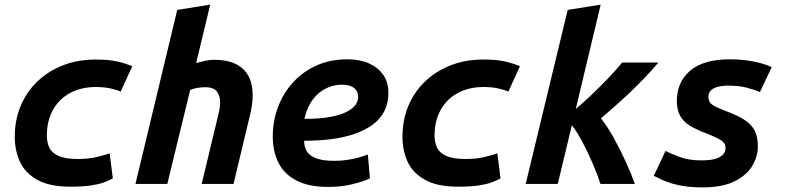

<svg xmlns="http://www.w3.org/2000/svg" viewBox="-20 -797 3400 832"><path d="M285 12Q195 12 142 -17.5Q89 -47 66.5 -96Q44 -145 44 -204Q44 -277 69.5 -338Q95 -399 142 -444Q189 -489 253 -514Q317 -539 394 -539Q453 -539 489 -530.5Q525 -522 553 -510L503 -400Q486 -408 458 -414Q430 -420 394 -420Q349 -420 310.5 -406Q272 -392 243.5 -365Q215 -338 199 -299Q183 -260 183 -209Q183 -180 194 -157Q205 -134 234.5 -121Q264 -108 318 -108Q362 -108 399 -116.5Q436 -125 455 -133L469 -24Q451 -14 428.5 -6Q406 2 372 7Q338 12 285 12Z M567 0 748 -754 891 -777 830 -524Q849 -529 869.5 -533.5Q890 -538 909 -538Q964 -538 1001 -520Q1038 -502 1056.5 -468Q1075 -434 1075 -385Q1075 -366 1072 -343.5Q1069 -321 1063 -297L992 0H854L921 -279Q925 -296 929.5 -315.5Q934 -335 934 -354Q934 -380 920.5 -399.5Q907 -419 869 -419Q855 -419 837.5 -416.5Q820 -414 804 -407L705 0Z M1403 13Q1317 13 1264 -15Q1211 -43 1186.5 -92Q1162 -141 1162 -205Q1162 -271 1184 -331Q1206 -391 1248 -438Q1290 -485 1350 -512.5Q1410 -540 1487 -540Q1539 -540 1578.5 -522.5Q1618 -505 1640.5 -473Q1663 -441 1663 -395Q1663 -349 1645 -314.5Q1627 -280 1594 -256Q1561 -232 1515.5 -216.5Q1470 -201 1415 -194Q1360 -187 1298 -187Q1298 -160 1310 -140.5Q1322 -121 1351 -110.5Q1380 -100 1430 -100Q1460 -100 1488 -104.5Q1516 -109 1538.5 -115.5Q1561 -122 1574 -128L1583 -24Q1556 -11 1508 1Q1460 13 1403 13ZM1299 -282Q1370 -282 1415 -291Q1460 -300 1486 -314.5Q1512 -329 1522 -345Q1532 -361 1532 -376Q1532 -394 1523.5 -406Q1515 -418 1499.5 -424Q1484 -430 1461 -430Q1427 -430 1394 -414.5Q1361 -399 1336 -366.5Q1311 -334 1299 -282Z M1965 12Q1875 12 1822 -17.5Q1769 -47 1746.5 -96Q1724 -145 1724 -204Q1724 -277 1749.5 -338Q1775 -399 1822 -444Q1869 -489 1933 -514Q1997 -539 2074 -539Q2133 -539 2169 -530.5Q2205 -522 2233 -510L2183 -400Q2166 -408 2138 -414Q2110 -420 2074 -420Q2029 -420 1990.5 -406Q1952 -392 1923.5 -365Q1895 -338 1879 -299Q1863 -260 1863 -209Q1863 -180 1874 -157Q1885 -134 1914.5 -121Q1944 -108 1998 -108Q2042 -108 2079 -116.5Q2116 -125 2135 -133L2149 -24Q2131 -14 2108.5 -6Q2086 2 2052 7Q2018 12 1965 12Z M2258 0 2440 -754 2583 -777 2475 -325Q2503 -348 2540 -383Q2577 -418 2614 -456.5Q2651 -495 2676 -526H2833Q2806 -494 2775 -461.5Q2744 -429 2711.5 -398Q2679 -367 2646.5 -338.5Q2614 -310 2584 -284Q2611 -251 2639 -200.5Q2667 -150 2691.5 -96.5Q2716 -43 2731 0H2582Q2570 -38 2549 -87Q2528 -136 2504 -181.5Q2480 -227 2458 -254L2397 0Z M3025 15Q2964 15 2921.5 5.5Q2879 -4 2853 -16Q2827 -28 2813 -35L2864 -143Q2887 -131 2926 -116.5Q2965 -102 3020 -102Q3059 -102 3082 -109.5Q3105 -117 3114.5 -129Q3124 -141 3124 -155Q3124 -176 3106.5 -188Q3089 -200 3038 -220Q2996 -236 2968.5 -253Q2941 -270 2927 -295.5Q2913 -321 2913 -360Q2913 -441 2970.5 -490.5Q3028 -540 3143 -540Q3199 -540 3247.5 -530Q3296 -520 3324 -506L3273 -398Q3248 -409 3214.5 -417.5Q3181 -426 3131 -426Q3117 -426 3097.5 -422.5Q3078 -419 3064 -408.5Q3050 -398 3050 -377Q3050 -364 3055.5 -354.5Q3061 -345 3079.5 -335.5Q3098 -326 3135 -312Q3180 -295 3208.5 -276Q3237 -257 3250.5 -230.5Q3264 -204 3264 -162Q3264 -119 3240 -78.5Q3216 -38 3163.5 -11.5Q3111 15 3025 15Z"/></svg>

Font: Ubuntu Sans Mono
Style: Bold Italic
Weight: 700
Italic angle: -13.5°
Monospace: yes
Designer: Dalton Maag Ltd
Foundry: Dalton Maag Ltd
Version: Version 1.006